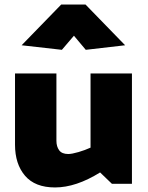

<svg xmlns="http://www.w3.org/2000/svg" viewBox="-20 -807 650 844"><path d="M280 -130Q252 -130 240 -146.5Q228 -163 228 -188V-484H46V-171Q46 -86 90 -34.5Q134 17 222 17Q314 17 420 -49L472 1H560V-484H378V-158Q354 -147 325 -138.5Q296 -130 280 -130ZM530 -608 356 -787H249L75 -608L252 -588L305 -650L357 -588Z"/></svg>

Font: Catamaran
Style: Regular
Weight: 900
Designer: Pria Ravichandran
Version: Version 1.001;PS 001.000;hotconv 1.0.70;makeotf.lib2.5.58329